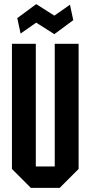

<svg xmlns="http://www.w3.org/2000/svg" viewBox="-20 -913 440 933"><path d="M38 -92V-700H154V-104H246V-700H362V-92L270 0H130ZM80 -750 64 -825 156 -893 244 -837 320 -890 336 -815 244 -747 156 -803Z"/></svg>

Font: Tektur Condensed Medium
Style: Regular
Weight: 500
Width: 3
Designer: Adam Jagosz
Foundry: Adam Jagosz
Version: Version 1.005;gftools[0.9.30]